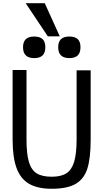

<svg xmlns="http://www.w3.org/2000/svg" viewBox="-20 -1160 640 1188"><path d="M58 -296V-727H144V-298.5Q144 -208 158.8 -158.2Q173.5 -108.5 207 -87.5Q240.5 -66.5 300 -66.5Q357.5 -66.5 390.5 -87.5Q423.5 -108.5 438.8 -158.8Q454 -209 454 -298.5V-725H541V-296Q541 -182.5 520.8 -117.8Q500.5 -53 448.5 -22.5Q396.5 8 300 8Q212.5 8 159.8 -22.8Q107 -53.5 82.5 -120Q58 -186.5 58 -296ZM122.5 -868Q122.5 -934 191.5 -934Q226.5 -934 243.5 -917.8Q260.5 -901.5 260.5 -868Q260.5 -834 243.5 -817.2Q226.5 -800.5 191.5 -800.5Q122.5 -800.5 122.5 -868ZM340 -868Q340 -934 409 -934Q444 -934 461 -917.8Q478 -901.5 478 -868Q478 -834 461 -817.2Q444 -800.5 409 -800.5Q340 -800.5 340 -868ZM139 -1140H257L350 -935H276Z"/></svg>

Font: JuliaMono
Style: Regular
Weight: 400
Monospace: yes
Designer: cormullion
Foundry: corm
Version: Version 0.055; ttfautohint (v1.8.4)